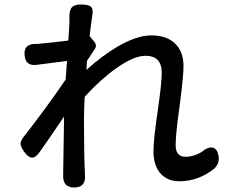

<svg xmlns="http://www.w3.org/2000/svg" viewBox="-20 -806 1021 857"><path d="M311 31Q259 31 262 -26Q262 -29 262 -32Q263 -125 266 -286Q259 -275 243 -252Q184 -165 156 -126Q138 -101 121.5 -102.5Q105 -104 87 -130Q74 -148 72 -162Q71 -176 84 -193Q183 -319 273 -451Q274 -465 276 -493Q278 -521 279 -534Q262 -532 217 -526Q170 -520 147 -517Q94 -509 90 -558Q84 -610 138 -610Q141 -610 147 -610Q154 -611 158 -611Q198 -614 285 -625Q290 -697 290 -710Q290 -716 290 -722Q288 -756 299 -771Q312 -787 343 -786Q376 -785 386 -776Q397 -766 392 -736Q386 -701 380 -645L399 -622Q415 -604 403 -587Q380 -553 368 -534Q368 -522 366 -497V-494Q434 -556 503 -597Q590 -648 655 -648Q726 -648 763 -610Q799 -574 799 -512Q799 -469 785 -359Q783 -343 782 -335Q764 -209 764 -158Q764 -106 809 -106Q843 -106 879 -127Q909 -152 930 -147Q951 -142 956 -106Q960 -76 936 -53Q866 3 780 3Q728 3 697 -31Q665 -67 665 -130Q665 -186 685 -318Q702 -437 702 -481Q702 -557 629 -557Q577 -557 497 -500Q428 -451 358 -374Q355 -323 355 -276Q355 -264 355 -240Q355 -110 359 -34Q359 -31 359 -27Q365 31 311 31Z"/></svg>

Font: GenSenRounded TW M
Style: Regular
Weight: 500
Version: Version 1.501;PS 1;hotconv 16.6.51;makeotf.lib2.5.65220